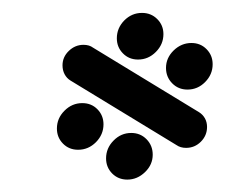

<svg xmlns="http://www.w3.org/2000/svg" viewBox="-20 -539 361 305"><path d="M243.7 -431.1Q243.7 -447 255.9 -458.9Q268.1 -470.7 284.1 -470.7Q298.5 -470.7 308.1 -460.9Q317.8 -451.1 317.8 -437Q317.8 -420.7 305.9 -408.7Q294.1 -396.7 277.8 -396.7Q263.3 -396.7 253.5 -406.7Q243.7 -416.7 243.7 -431.1ZM70.4 -334.8Q70.4 -351.1 82.4 -363.1Q94.4 -375.2 110.7 -375.2Q125.2 -375.2 134.8 -365.4Q144.4 -355.6 144.4 -341.5Q144.4 -325.2 132.4 -313.1Q120.4 -301.1 104.1 -301.1Q89.6 -301.1 80 -310.9Q70.4 -320.7 70.4 -334.8ZM148.5 -287.4Q148.5 -303.7 160.4 -315.7Q172.2 -327.8 188.5 -327.8Q203 -327.8 212.8 -317.8Q222.6 -307.8 222.6 -293.3Q222.6 -277.4 210.4 -265.6Q198.1 -253.7 182.2 -253.7Q167.8 -253.7 158.1 -263.5Q148.5 -273.3 148.5 -287.4ZM79.3 -435.2Q79.3 -448.5 89.3 -458.1Q99.3 -467.8 112.6 -467.8Q121.9 -467.8 127.8 -463.3L296.3 -360.7Q302.2 -357 305.6 -350.9Q308.9 -344.8 308.9 -337.4Q308.9 -323.7 299.1 -313.9Q289.3 -304.1 275.6 -304.1Q266.7 -304.1 260.4 -308.5L91.9 -411.1Q85.9 -414.8 82.6 -421.1Q79.3 -427.4 79.3 -435.2ZM165.6 -478.1Q165.6 -494.4 177.4 -506.5Q189.3 -518.5 205.6 -518.5Q220 -518.5 229.8 -508.7Q239.6 -498.9 239.6 -484.8Q239.6 -468.5 227.6 -456.5Q215.6 -444.4 199.3 -444.4Q184.8 -444.4 175.2 -454.3Q165.6 -464.1 165.6 -478.1Z"/></svg>

Font: 26F Galaxy Sans Black
Style: Italic
Weight: 900
Italic angle: -5°
Designer: C₂₉H₂₅N₃O₅
Version: Version 1.200